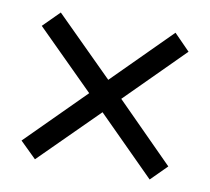

<svg xmlns="http://www.w3.org/2000/svg" viewBox="-58 -586 627 572"><g transform="rotate(10 255.5 -300.0)"><path d="M33 -126 207 -300 33 -473 82 -522 256 -349 429 -522 477 -473 304 -300 477 -126 429 -78 256 -251 82 -78Z"/></g></svg>

Font: KoHo Medium
Style: Regular
Weight: 500
Version: Version 1.000; ttfautohint (v1.6)